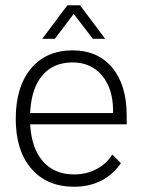

<svg xmlns="http://www.w3.org/2000/svg" viewBox="-20 -702 543 732"><path d="M463 -228H95Q100 -137 143.5 -87Q187 -37 263 -37Q309 -37 347.5 -57Q386 -77 408 -113L441 -80Q411 -36 365.5 -13Q320 10 263 10Q159 10 99.5 -59Q40 -128 40 -249Q40 -371 98 -440.5Q156 -510 257 -510Q353 -510 408 -444Q463 -378 463 -261ZM411 -280Q411 -364 369 -414Q327 -464 257 -464Q183 -464 141 -414Q99 -364 95 -271H411ZM237 -682H285L381 -554H334L261 -649L189 -554H141Z"/></svg>

Font: Sarabun ExtraLight
Style: Regular
Weight: 275
Designer: Suppakit Chalermlarp | Katatrad Co.,Ltd.
Foundry: Cadson Demak Co.,Ltd.
Version: Version 1.000; ttfautohint (v1.6)